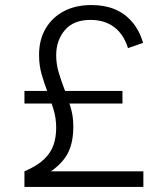

<svg xmlns="http://www.w3.org/2000/svg" viewBox="-20 -742 649 762"><path d="M178 -55 77 -62Q128 -84 155 -110Q182 -136 192.5 -167Q203 -198 203 -235Q203 -273 192.5 -307.5Q182 -342 169 -376Q156 -410 145.5 -446Q135 -482 135 -524Q135 -584 161 -628.5Q187 -673 233.5 -697.5Q280 -722 343 -722Q395 -722 435 -705.5Q475 -689 504 -655.5Q533 -622 548 -572L488 -551Q471 -606 433 -634.5Q395 -663 339 -663Q272 -663 237.5 -622.5Q203 -582 203 -523Q203 -487 213.5 -452.5Q224 -418 237 -384.5Q250 -351 260.5 -315.5Q271 -280 271 -241Q271 -177 250 -135.5Q229 -94 178 -59ZM77 0V-62H125H549V0ZM77 -331V-381H466V-331Z"/></svg>

Font: TikTok Sans Light
Style: Regular
Weight: 300
Version: Version 4.000